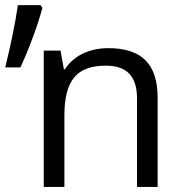

<svg xmlns="http://www.w3.org/2000/svg" viewBox="-20 -734 721 754"><path d="M139.2 -713.9 146.5 -703.1C129.4 -638.2 94.7 -543.5 60.1 -469.2H0.5C23.4 -562 40 -643.6 50.3 -713.9ZM599.1 0H518.1V-346.2C518.1 -433.6 479.5 -476.1 395 -476.1C283.2 -476.1 232.9 -419.9 232.9 -280.8V0H151.9V-535.2H217.8L231 -461.9H234.9C268.1 -514.6 331.1 -544.9 404.8 -544.9C533.7 -544.9 599.1 -485.8 599.1 -349.1Z"/></svg>

Font: OpenSansEmoji
Style: Regular
Weight: 400
Foundry: MorbZ
Version: Version 1.000;PS 001.000;hotconv 1.0.70;makeotf.lib2.5.58329